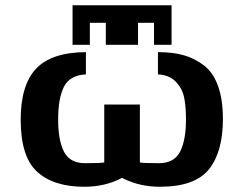

<svg xmlns="http://www.w3.org/2000/svg" viewBox="-20 -692 950 733"><path d="M257 -521V-672H635V-521H568V-605H507V-521H384V-605H323V-521ZM59 -235Q59 -367 117.5 -429.5Q176 -492 308 -493V-408Q247 -405 224.5 -361.5Q202 -318 202 -236Q202 -156 224.5 -112.5Q247 -69 305 -69Q369 -69 378 -72V-293H514V-72Q523 -69 586 -69Q645 -69 667.5 -113Q690 -157 690 -236Q690 -286 683 -320Q676 -354 651 -380Q626 -406 583 -408V-493Q640 -493 682 -481Q724 -469 759 -442Q794 -415 812.5 -363.5Q831 -312 831 -238Q831 -112 777.5 -45.5Q724 21 590 21Q511 21 446 -13Q382 21 302 21Q184 21 121.5 -36.5Q59 -94 59 -235Z"/></svg>

Font: Coval
Style: Heavy
Weight: 900
Foundry: Context Ltd
Version: Version 001.000